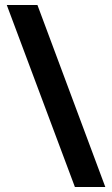

<svg xmlns="http://www.w3.org/2000/svg" viewBox="-20 -739 447 764"><path d="M129 -719 399 5H278L7 -719Z"/></svg>

Font: Noto Sans Condensed
Style: Bold
Weight: 700
Width: 3
Designer: Monotype Design Team
Foundry: Monotype Imaging Inc.
Version: Version 2.013; ttfautohint (v1.8.4.7-5d5b)